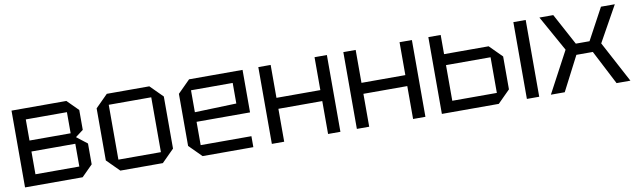

<svg xmlns="http://www.w3.org/2000/svg" viewBox="-38 -970 4575 1379"><g transform="rotate(-10 2250.0 -280.0)"><path d="M60 -560V0H480L560 -80V-232L483 -292L540 -335V-480L460 -560ZM150 -326V-480H450V-326ZM150 -80V-246H470V-80Z M665 -90V-470L755 -560H1065L1155 -470V-90L1065 0H755ZM755 -80H1065V-480H755Z M1265 -90V-470L1355 -560H1745V-250H1355V-80H1725V0H1355ZM1355 -320 1659 -330V-480H1355Z M1860 0V-560H1950V-320H2270V-560H2360V0H2270V-240H1950V0Z M2480 0V-560H2570V-320H2890V-560H2980V0H2890V-240H2570V0Z M3100 0V-560H3190V-420H3515L3605 -330V-90L3515 0ZM3190 -80H3515V-340H3190ZM3720 0V-560H3810V0Z M3895 0 4055 -300 3910 -560H4011L4135 -330H4235L4359 -560H4460L4315 -300L4475 0H4374L4245 -250H4125L3996 0Z"/></g></svg>

Font: Tektur
Style: Regular
Weight: 400
Designer: Adam Jagosz
Foundry: Adam Jagosz
Version: Version 1.005;gftools[0.9.30]